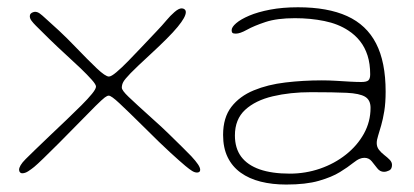

<svg xmlns="http://www.w3.org/2000/svg" viewBox="-20 -474 1138 528"><path d="M41 2.5Q38 2.5 36 0.8Q34 -1 33.2 -3.2Q32.5 -5.5 32.5 -7Q32.5 -12.5 36.8 -19.8Q41 -27 50.5 -36.5Q57.5 -43.5 75.5 -61Q93.5 -78.5 117.2 -101Q141 -123.5 164 -145.5Q186 -166.5 204 -184.5Q222 -202.5 233 -216Q244 -229.5 244 -236Q244 -241.5 232.2 -254.8Q220.5 -268 201.8 -286Q183 -304 161.5 -323.5Q138.5 -344.5 116.2 -366.2Q94 -388 78.5 -403.5Q71.5 -410.5 66.8 -416.8Q62 -423 62 -429.5Q62 -434 64.5 -436.5Q67 -439 70.5 -440.2Q74 -441.5 76.5 -441.5Q83 -441.5 89.5 -436.8Q96 -432 104 -424.5Q120 -410.5 142.2 -389.8Q164.5 -369 186 -346.5Q222.5 -308.5 246.2 -286Q270 -263.5 279.5 -263.5Q286 -263.5 300.2 -275.5Q314.5 -287.5 332.5 -306Q350.5 -324.5 368.5 -343.5Q396 -373 410.8 -388.2Q425.5 -403.5 438.5 -419Q448 -430.5 459.8 -440.8Q471.5 -451 479.5 -451Q484.5 -451 487.8 -448.2Q491 -445.5 491 -440.5Q491 -434 485.5 -424Q480 -414 468.5 -400Q457 -386 437.8 -366.8Q418.5 -347.5 393 -324Q355.5 -289.5 339.2 -272.8Q323 -256 319 -248.5Q315 -241 315 -233Q315 -225.5 333.5 -207.8Q352 -190 402 -145Q423 -126.5 443.8 -106.2Q464.5 -86 481.2 -69.5Q498 -53 506 -44.5Q518.5 -31 524.5 -22Q530.5 -13 530.5 -7Q530.5 -5.5 530 -4Q529.5 -2.5 528.2 -1.5Q527 -0.5 525.5 0Q524 0.5 522 0.5Q515.5 0.5 508.5 -3.8Q501.5 -8 489.5 -18Q474 -31 447.8 -55Q421.5 -79 378.5 -122Q330.5 -169.5 308.2 -190.2Q286 -211 279 -211Q275 -211 268.2 -206Q261.5 -201 243.2 -183Q225 -165 186.5 -125.5Q165 -103.5 141.8 -80.2Q118.5 -57 100.2 -39.2Q82 -21.5 74 -15Q66 -8.5 57.5 -3Q49 2.5 41 2.5Z M767 33.5Q728.5 33.5 696.8 25.5Q665 17.5 641.8 0.8Q618.5 -16 606 -41.8Q593.5 -67.5 593.5 -103Q593.5 -150.5 616.2 -180Q639 -209.5 677.8 -225.5Q716.5 -241.5 765 -247.2Q813.5 -253 865 -253Q884 -253 904.2 -251.8Q924.5 -250.5 942.5 -249.5Q960.5 -248.5 973.5 -248.5Q988 -248.5 993 -253Q998 -257.5 998 -269.5Q998 -298.5 990.8 -321.2Q983.5 -344 970 -361Q956.5 -378 938 -390Q910 -408.5 872 -416.2Q834 -424 791 -424Q742 -424 710.2 -413.5Q678.5 -403 659.2 -392.2Q640 -381.5 628.5 -381.5Q622 -381.5 619.5 -383.5Q617 -385.5 617 -391Q617 -399.5 629.5 -410.2Q642 -421 665.5 -431Q689 -441 723 -447.5Q757 -454 799.5 -454Q881 -454 934.5 -429.8Q988 -405.5 1014.2 -354.5Q1040.5 -303.5 1040.5 -222Q1040.5 -191.5 1036.8 -168.5Q1033 -145.5 1028.2 -129Q1023.5 -112.5 1019.8 -100.8Q1016 -89 1016 -80.5Q1016 -70 1022.2 -62Q1028.5 -54 1037 -47.5Q1045.5 -41 1051.8 -34.5Q1058 -28 1058 -20.5Q1058 -9 1050.2 -5.2Q1042.5 -1.5 1036 -1.5Q1025 -1.5 1017.5 -11.2Q1010 -21 1002.2 -30.5Q994.5 -40 982 -40Q975.5 -40 968.8 -37.2Q962 -34.5 950.5 -25.5Q937 -14.5 914.8 -0.8Q892.5 13 857 23.2Q821.5 33.5 767 33.5ZM777 3.5Q820 3.5 860 -10.2Q900 -24 931.2 -48.8Q962.5 -73.5 980.8 -106.5Q999 -139.5 999 -177.5Q999 -199 984 -208Q969 -217 933.5 -218.8Q898 -220.5 835.5 -220.5Q778 -220.5 730.2 -209.2Q682.5 -198 654.2 -172Q626 -146 626 -101.5Q626 -66.5 643.2 -43.2Q660.5 -20 694.2 -8.2Q728 3.5 777 3.5Z"/></svg>

Font: Gluten Thin Thin
Style: Regular
Weight: 250
Version: Version 1.300